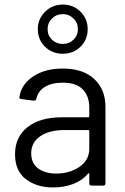

<svg xmlns="http://www.w3.org/2000/svg" viewBox="-20 -815 550 843"><path d="M443 -346V-10Q443 0 433 0H382Q372 0 372 -10V-51Q372 -53 370.5 -54Q369 -55 367 -53Q342 -23 302 -7.5Q262 8 213 8Q142 8 94 -28Q46 -64 46 -138Q46 -213 100.5 -256.5Q155 -300 252 -300H368Q372 -300 372 -304V-342Q372 -393 343.5 -422.5Q315 -452 255 -452Q207 -452 177 -433.5Q147 -415 140 -382Q137 -372 128 -373L74 -380Q63 -382 65 -388Q73 -444 125 -479Q177 -514 255 -514Q345 -514 394 -468Q443 -422 443 -346ZM372 -162V-240Q372 -244 368 -244H263Q197 -244 157 -217Q117 -190 117 -142Q117 -98 147.5 -75.5Q178 -53 227 -53Q286 -53 329 -82.5Q372 -112 372 -162ZM146 -687Q146 -732 178 -763.5Q210 -795 256 -795Q302 -795 333.5 -763.5Q365 -732 365 -687Q365 -641 333.5 -610Q302 -579 256 -579Q209 -579 177.5 -610Q146 -641 146 -687ZM322 -687Q322 -715 302.5 -734Q283 -753 256 -753Q228 -753 208.5 -734Q189 -715 189 -687Q189 -659 208.5 -640.5Q228 -622 256 -622Q283 -622 302.5 -640.5Q322 -659 322 -687Z"/></svg>

Font: Barlow
Style: Regular
Weight: 400
Designer: Jeremy Tribby
Foundry: Tribby Type
Version: Version 1.408;December 10, 2018;FontCreator 11.5.0.2430 64-b